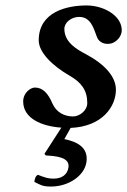

<svg xmlns="http://www.w3.org/2000/svg" viewBox="-20 -459 466 704"><path d="M148 111C184 113 237 117 231 155C227 182 206 196 176 196C156 196 145 192 119 182C110 186 107 198 106 208C129 219 135 225 167 225C232 225 290 185 297 135C305 80 260 60 216 51L239 10C356 5 405 -69 405 -130C405 -177 366 -223 292 -262C266 -276 216 -302 216 -353C216 -377 242 -397 270 -397C313 -397 323 -356 336 -322C344 -302 367 -294 389 -300C403 -304 430 -323 426 -355C421 -404 359 -439 297 -439C228 -439 122 -417 122 -311C122 -268 170 -219 236 -181C278 -157 300 -128 300 -81C300 -54 272 -32 248 -32C217 -32 187 -46 172 -80C157 -115 138 -138 108 -138C92 -138 65 -119 65 -87C65 -25 132 4 205 9L143 105Z"/></svg>

Font: Libertinus Serif
Style: Bold Italic
Weight: 700
Italic angle: -12°
Designer: Philipp H. Poll, Khaled Hosny
Foundry: Caleb Maclennan
Version: Version 7.050;RELEASE